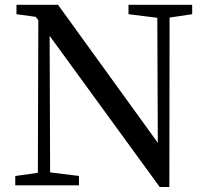

<svg xmlns="http://www.w3.org/2000/svg" viewBox="-20 -753 844 780"><path d="M760.7 -733.4V-695.3L668.9 -681.6L668 6.8H628.9L181.6 -607.4L183.6 -52.7L300.8 -38.1V0H42V-38.1L133.8 -50.8L135.7 -670.9L125 -684.6L46.9 -695.3V-733.4H215.8L621.1 -172.9L619.1 -680.7L502 -695.3V-733.4Z"/></svg>

Font: GenYoMin TW TTF Medium
Style: Regular
Weight: 500
Version: Version 1.300